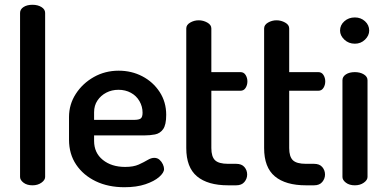

<svg xmlns="http://www.w3.org/2000/svg" viewBox="-20 -776 1613 804"><path d="M116 0Q93 0 78.5 -11Q64 -22 64 -35V-722Q64 -737 78.5 -746.5Q93 -756 116 -756Q138 -756 153.5 -746.5Q169 -737 169 -722V-35Q169 -22 153.5 -11Q138 0 116 0Z M501 8Q433 8 381 -17Q329 -42 299 -86.5Q269 -131 269 -191V-286Q269 -339 297.5 -383Q326 -427 373 -453.5Q420 -480 477 -480Q531 -480 576 -456.5Q621 -433 648.5 -391Q676 -349 676 -295Q676 -253 663 -235Q650 -217 629 -213Q608 -209 585 -209H374V-186Q374 -136 410.5 -106.5Q447 -77 504 -77Q539 -77 561 -87Q583 -97 598 -106Q613 -115 626 -115Q639 -115 648 -107Q657 -99 662 -88Q667 -77 667 -68Q667 -53 646.5 -35Q626 -17 589 -4.5Q552 8 501 8ZM374 -274H540Q562 -274 569.5 -280Q577 -286 577 -304Q577 -330 564 -352.5Q551 -375 528 -387.5Q505 -400 476 -400Q448 -400 425 -388Q402 -376 388 -355Q374 -334 374 -306Z M935 0Q850 0 805 -37.5Q760 -75 760 -156V-657Q760 -672 776.5 -681.5Q793 -691 812 -691Q831 -691 848 -681.5Q865 -672 865 -657V-474H987Q1001 -474 1008.5 -462Q1016 -450 1016 -435Q1016 -420 1008.5 -408Q1001 -396 987 -396H865V-156Q865 -120 880.5 -105Q896 -90 935 -90H969Q992 -90 1003.5 -76.5Q1015 -63 1015 -45Q1015 -28 1003.5 -14Q992 0 969 0Z M1261 0Q1176 0 1131 -37.5Q1086 -75 1086 -156V-657Q1086 -672 1102.5 -681.5Q1119 -691 1138 -691Q1157 -691 1174 -681.5Q1191 -672 1191 -657V-474H1313Q1327 -474 1334.5 -462Q1342 -450 1342 -435Q1342 -420 1334.5 -408Q1327 -396 1313 -396H1191V-156Q1191 -120 1206.5 -105Q1222 -90 1261 -90H1295Q1318 -90 1329.5 -76.5Q1341 -63 1341 -45Q1341 -28 1329.5 -14Q1318 0 1295 0Z M1466 0Q1443 0 1428.5 -11Q1414 -22 1414 -35V-440Q1414 -455 1428.5 -464.5Q1443 -474 1466 -474Q1488 -474 1503.5 -464.5Q1519 -455 1519 -440V-35Q1519 -22 1503.5 -11Q1488 0 1466 0ZM1466 -593Q1440 -593 1422 -610Q1404 -627 1404 -648Q1404 -671 1422 -687Q1440 -703 1466 -703Q1491 -703 1508.5 -687Q1526 -671 1526 -648Q1526 -627 1508.5 -610Q1491 -593 1466 -593Z"/></svg>

Font: Dosis ExtraLight SemiBold
Style: Regular
Weight: 600
Version: Version 3.001; ttfautohint (v1.8.2)